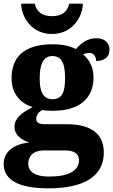

<svg xmlns="http://www.w3.org/2000/svg" viewBox="-27 -791 616 1045"><path d="M256 -606C365 -606 422 -696 424 -771H350C339 -723 305 -703 256 -703C207 -703 173 -723 162 -771H88C90 -696 146 -606 256 -606ZM237 234C441 234 538 161 538 40C538 -60 473 -115 335 -115H216C188 -115 170 -123 170 -144C170 -166 188 -186 204 -192C215 -189 246 -188 261 -188C413 -188 482 -262 482 -370C482 -428 457 -468 425 -495C434 -499 445 -503 460 -503C476 -503 496 -491 496 -459C551 -459 569 -489 569 -522C569 -555 544 -583 499 -583C447 -583 417 -557 386 -524C352 -541 313 -550 261 -550C106 -550 36 -483 36 -365C36 -279 86 -228 151 -208C90 -177 52 -147 52 -101C52 -53 93 -29 132 -15C49 -8 -7 35 -7 101C-7 188 73 234 237 234ZM259 -251C203 -251 189 -300 189 -364C189 -430 203 -486 258 -486C316 -486 327 -432 327 -365C327 -299 316 -251 259 -251ZM240 170C173 170 127 149 127 101C127 44 173 28 208 28H331C380 28 403 49 403 81C403 138 347 170 240 170Z"/></svg>

Font: Noto Serif Gurmukhi ExtraBold
Style: Regular
Weight: 800
Designer: Vaibhav Singh and the Monotype Design Team
Foundry: Monotype Imaging Inc.
Version: Version 2.004